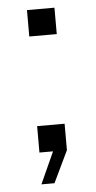

<svg xmlns="http://www.w3.org/2000/svg" viewBox="-50 -566 359 717"><g transform="rotate(-5 130.0 -207.5)"><path d="M130 0H79V-99H182V0L125 119H76ZM79 -534H182V-435H79Z"/></g></svg>

Font: Mozilla Text BETA
Style: Regular
Weight: 400
Designer: Studio DRAMA
Foundry: Studio DRAMA
Version: Version 0.100